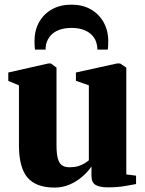

<svg xmlns="http://www.w3.org/2000/svg" viewBox="-20 -816 639 846"><path d="M455 9.5Q420.5 9.5 401.8 -0.8Q383 -11 383 -41.5V-82.5Q366.5 -58 341.2 -36.5Q316 -15 285.2 -2.2Q254.5 10.5 221 10.5Q138.5 10.5 101 -33.8Q63.5 -78 63.5 -176V-440L16.5 -459.5V-496.5L193.5 -536.5H204L229 -518V-175Q229 -140 234.5 -118.8Q240 -97.5 252.5 -88.2Q265 -79 286.5 -79Q308 -79 324 -83.8Q340 -88.5 351.8 -95.8Q363.5 -103 371.5 -109.5V-440L314.5 -460V-496.5L496 -536.5H509L536.5 -518V-47.5L579.5 -42V-5Q561 -1.5 529 4Q497 9.5 455 9.5ZM295 -795.5Q343.5 -795.5 379.8 -775Q416 -754.5 436.5 -718Q457 -681.5 457 -634.5Q457 -624 456.5 -614.8Q456 -605.5 455 -597.5H409Q409 -602.5 408.5 -608.2Q408 -614 406.5 -620.5Q402 -642.5 387.5 -658.8Q373 -675 350 -684Q327 -693 295 -693Q263.5 -693 240 -684Q216.5 -675 202.5 -658.8Q188.5 -642.5 183 -620.5Q181.5 -614 181.2 -608.2Q181 -602.5 181 -597.5H134Q133 -605.5 132.5 -614.8Q132 -624 132 -635Q132 -682 152.2 -718.2Q172.5 -754.5 209 -775Q245.5 -795.5 295 -795.5Z"/></svg>

Font: Merriweather 96pt Black
Style: Regular
Weight: 900
Version: Version 2.100